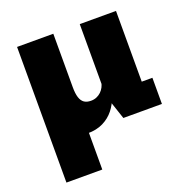

<svg xmlns="http://www.w3.org/2000/svg" viewBox="-126 -616 901 931"><g transform="rotate(-20 325.0 -150.0)"><path d="M60.5 200V-500H245.5V200ZM239 11Q201 11 168.2 -1Q135.5 -13 111.5 -38Q87.5 -63 74 -102Q60.5 -141 60.5 -195V-500H247.5V-224Q247.5 -191 254 -170.8Q260.5 -150.5 274 -141.2Q287.5 -132 308.5 -132Q325 -132 338.2 -137.8Q351.5 -143.5 361.5 -153.2Q371.5 -163 377.5 -174.8Q383.5 -186.5 385.5 -198L419.5 -177Q419.5 -145 408.8 -112Q398 -79 375.8 -51Q353.5 -23 319.5 -6Q285.5 11 239 11ZM427 0 384 -129V-500H571V-100L545.5 -135H626V0Z"/></g></svg>

Font: Trispace Thin ExtraBold
Style: Regular
Weight: 800
Version: Version 1.210